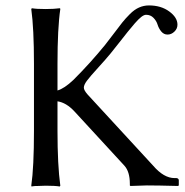

<svg xmlns="http://www.w3.org/2000/svg" viewBox="-20 -678 677 701"><path d="M523.9 -658.2Q567.9 -658.2 597.9 -636.2Q627.9 -614.3 627.9 -587.9Q627.9 -573.2 616.7 -562.5Q605.5 -551.8 591.8 -551.8Q578.1 -551.8 568.8 -563Q559.6 -574.2 555.4 -587.9Q551.3 -601.6 540.5 -612.8Q529.8 -624 513.2 -624Q505.9 -624 495.8 -616.2Q485.8 -608.4 472.2 -592.8Q458.5 -577.1 446.3 -561.8Q434.1 -546.4 415.3 -522.5Q396.5 -498.5 383.8 -482.9Q366.2 -461.4 337.4 -429.9Q308.6 -398.4 297.4 -383.3Q286.1 -368.2 286.1 -357.9Q286.1 -348.6 299.8 -333L539.1 -73.2Q578.1 -27.8 617.2 -27.8H624Q627.4 -27.8 630.1 -25.6Q632.8 -23.4 632.8 -20V-1L629.9 1Q555.2 -1 516.1 -1L456.1 1L454.1 -1V-6.8Q454.1 -51.3 434.1 -73.2L252 -271Q222.2 -303.2 189.9 -308.1V-200.2Q189.9 -75.2 200.2 0L198.2 2.9Q181.2 0 147 0Q131.3 0 118.2 1Q105.5 1 100.6 2L95.2 2.9L94.2 0Q104 -67.9 104 -200.2V-444.8Q104 -573.7 94.2 -645L96.2 -647.9Q112.8 -645 147 -645Q162.6 -645 175.5 -645.8Q188.5 -646.5 193.8 -647.5L199.2 -647.9L200.2 -645Q189.9 -575.2 189.9 -444.8V-347.7Q214.4 -354.5 248 -386.2Q310.1 -448.2 363.8 -514.2Q376 -529.3 395.3 -555.2Q414.6 -581.1 426.3 -595.7Q438 -610.4 454.3 -626.7Q470.7 -643.1 487.8 -650.6Q504.9 -658.2 523.9 -658.2Z"/></svg>

Font: Linux Biolinum
Style: Regular
Weight: 400
Designer: Philipp H. Poll
Foundry: Philipp H. Poll
Version: Version 0.6.4